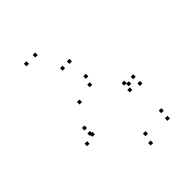

<svg xmlns="http://www.w3.org/2000/svg" viewBox="-231 -934 1082 1082"><g transform="rotate(-45 310.0 -393.0)"><path d="M340 -453V-473H320V-453ZM483.5 -322V-342H463.5V-322ZM479 -272.5V-292.5H459V-272.5ZM499 -301.5V-321.5H479V-301.5ZM146.5 -301.5V-321.5H126.5V-301.5ZM146.5 -258V-278H126.5V-258ZM545 -258V-278H525V-258ZM545 -311.5V-331.5H525V-311.5ZM358 -502V-522H338V-502ZM94.5 -228.5V-248.5H74.5V-228.5ZM350.5 22V2H330.5V22ZM515.5 -9.5V-29.5H495.5V-9.5ZM521.5 -64.5V-84.5H501.5V-64.5ZM367 -36V-56H347V-36ZM153 -244.5V-264.5H133V-244.5ZM230 -425V-445H210V-425ZM241 -788.5V-808.5H221V-788.5ZM171 -788.5V-808.5H151V-788.5ZM297.5 -627V-647H277.5V-627ZM352 -627V-647H332V-627Z"/></g></svg>

Font: Monaspace Argon Dots Var
Style: Regular
Weight: 400
Designer: Riley Cran and the Lettermatic Team
Version: Version 1.100 (Monaspace Argon Dots)